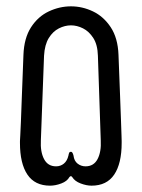

<svg xmlns="http://www.w3.org/2000/svg" viewBox="-20 -582 448 606"><path d="M138 4Q90 4 66.5 -31Q43 -66 43 -131Q43 -133 43 -137Q43 -141 44 -155Q45 -169 46 -198Q47 -227 49 -278.5Q51 -330 54 -409Q56 -462 78 -496Q100 -530 134 -546Q168 -562 204 -562Q240 -562 273.5 -546Q307 -530 329.5 -496Q352 -462 354 -409Q357 -330 359 -279Q361 -228 362 -198.5Q363 -169 363.5 -155Q364 -141 364 -137Q364 -133 364 -131Q364 -66 340.5 -31Q317 4 269 4Q253 4 234.5 -3Q216 -10 208 -23Q204 -29 199 -23Q192 -10 173.5 -3Q155 4 138 4ZM204 -502Q185 -502 166 -492.5Q147 -483 134 -462Q121 -441 119 -406L109 -139Q107 -103 119 -80Q131 -57 157 -57Q171 -57 181.5 -65.5Q192 -74 196 -91Q197 -97 198.5 -100Q200 -103 204 -103Q209 -103 212 -91Q214 -74 225 -65.5Q236 -57 250 -57Q276 -57 288 -80Q300 -103 298 -139L289 -406Q288 -441 274.5 -462Q261 -483 242 -492.5Q223 -502 204 -502Z"/></svg>

Font: Beiruti
Style: Regular
Weight: 400
Version: Version 1.00